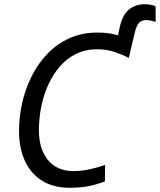

<svg xmlns="http://www.w3.org/2000/svg" viewBox="-20 -878 756 908"><path d="M309 10Q234 10 180.5 -22.5Q127 -55 98.5 -115.5Q70 -176 70 -259Q70 -324 84.5 -389.5Q99 -455 128.5 -515Q158 -575 202.5 -622Q247 -669 306.5 -696.5Q366 -724 441 -724Q468 -724 492 -721Q516 -718 538 -711L545 -744Q559 -809 590.5 -833.5Q622 -858 664 -858Q681 -858 695 -855Q709 -852 716 -847V-774Q705 -778 694 -780.5Q683 -783 672 -783Q650 -783 638 -770.5Q626 -758 618 -726L589 -604Q563 -618 524 -631.5Q485 -645 440 -645Q384 -645 339.5 -623Q295 -601 262 -562.5Q229 -524 207 -474.5Q185 -425 174.5 -370.5Q164 -316 164 -262Q164 -173 207 -121Q250 -69 326 -69Q365 -69 402.5 -77Q440 -85 477 -98L476 -20Q439 -6 400.5 2Q362 10 309 10Z"/></svg>

Font: Noto Sans Display
Style: Italic
Weight: 400
Italic angle: -12°
Designer: Monotype Design Team
Foundry: Monotype Imaging Inc.
Version: Version 2.003